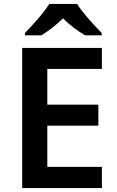

<svg xmlns="http://www.w3.org/2000/svg" viewBox="-20 -958 598 978"><path d="M373 -938H231C204 -893 144 -828 107 -790V-778H191C226 -800 266 -829 301 -865C336 -829 378 -799 413 -778H498V-790C462 -827 400 -893 373 -938ZM499 0V-108H221V-318H481V-425H221V-607H499V-714H93V0Z"/></svg>

Font: Noto Sans Gurmukhi SemiBold
Style: Regular
Weight: 600
Designer: Jelle Bosma - Monotype Design Team
Foundry: Monotype Imaging Inc.
Version: Version 2.004